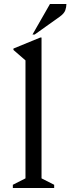

<svg xmlns="http://www.w3.org/2000/svg" viewBox="-20 -937 351 957"><path d="M44 0V-16L107 -48V-636L47 -688V-695L181 -750H187V-48L250 -16V0ZM142 -765 229 -917H311Q311 -902 305.5 -886Q300 -870 278 -854L153 -765Z"/></svg>

Font: Spectral
Style: Regular
Weight: 400
Designer: Jean-Baptiste Levee
Foundry: Production Type
Version: Version 2.001